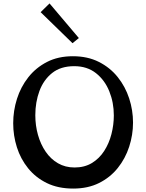

<svg xmlns="http://www.w3.org/2000/svg" viewBox="-20 -1087 852 1120"><path d="M407 13Q319 13 253.5 -19Q188 -51 144 -105.5Q100 -160 78.5 -228Q57 -296 57 -368Q57 -441 79 -510.5Q101 -580 145 -636Q189 -692 254 -725.5Q319 -759 405 -759Q491 -759 556.5 -726Q622 -693 666.5 -637.5Q711 -582 733.5 -513Q756 -444 756 -372Q756 -300 733.5 -231Q711 -162 667 -107Q623 -52 558 -19.5Q493 13 407 13ZM415 -110Q473 -110 516 -136Q559 -162 587.5 -206Q616 -250 630 -304.5Q644 -359 644 -414Q644 -489 617.5 -554.5Q591 -620 539.5 -660.5Q488 -701 413 -701Q334 -701 284 -661Q234 -621 210 -556Q186 -491 186 -415Q186 -355 201.5 -300Q217 -245 246.5 -202Q276 -159 318.5 -134.5Q361 -110 415 -110ZM403 -835 217 -1016 269 -1067 440 -865Z"/></svg>

Font: Marhey
Style: Regular
Weight: 400
Designer: Nur Syamsi & Bustanul Arifin
Foundry: Namelatype
Version: Version 1.000; ttfautohint (v1.8.4.7-5d5b)